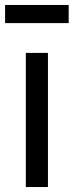

<svg xmlns="http://www.w3.org/2000/svg" viewBox="-24 -753 296 773"><path d="M-3.5 -660V-733H252.5V-660ZM80 0V-540H169V0Z"/></svg>

Font: Cns Manrope Med
Style: Regular
Weight: 500
Designer: Mikhail Sharanda
Foundry: Mikhail Sharanda
Version: Version 4.504